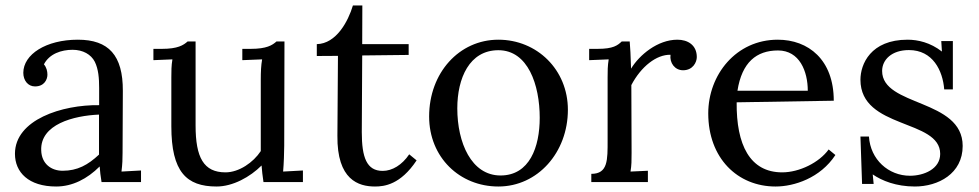

<svg xmlns="http://www.w3.org/2000/svg" viewBox="-20 -660 3550 696"><path d="M338.9 -99.6C298.8 -62 260.7 -41 207 -41C166.5 -41 130.9 -65.4 129.4 -114.7C125.5 -209.5 247.1 -240.7 338.9 -244.6ZM64.5 -396C64.5 -368.7 81.1 -346.7 106.9 -346.7C141.1 -346.7 151.9 -372.6 151.9 -389.2C151.9 -401.4 148.9 -415.5 139.2 -426.8C159.2 -465.3 202.6 -479.5 243.2 -479.5C280.3 -479.5 310.1 -462.9 323.7 -436C336.9 -409.2 339.4 -376 339.4 -341.3V-278.8C206.1 -280.8 34.2 -226.6 34.2 -102.5C34.2 -35.6 83.5 16.1 183.6 16.1C242.7 16.1 296.4 -11.7 341.3 -56.6C342.8 -37.6 344.2 -22.9 348.1 0H491.2V-42L420.4 -38.1C423.8 -65.4 424.3 -85 424.3 -106L425.3 -330.6C425.8 -459.5 374 -516.1 262.2 -516.1C147 -516.1 64.5 -462.9 64.5 -396Z M925.3 -153.8V-112.3C898.4 -71.3 846.7 -35.2 797.4 -35.2C718.3 -35.2 689 -88.9 689 -205.1V-509.8H660.2C645 -496.1 624 -482.9 567.4 -482.9H536.1V-441.9L605 -444.8C601.1 -421.9 601.1 -400.9 601.1 -379.9V-202.1C601.1 -37.1 655.8 16.1 765.1 16.1C824.2 16.1 886.7 -18.6 928.2 -60.1C929.7 -41 931.6 -22.9 935.1 0H1078.1V-42L1006.3 -38.1C1008.8 -65.4 1010.3 -110.4 1010.3 -131.8L1011.2 -509.8H982.4C967.3 -496.1 946.3 -482.9 889.2 -482.9H858.4V-441.9L930.2 -444.8C926.3 -421.9 925.3 -401.4 925.3 -368.7Z M1128.4 -457 1205.1 -457.5 1203.1 -168.5C1201.2 -7.8 1279.8 16.1 1339.4 16.1C1372.6 16.1 1431.6 9.8 1490.2 -78.6L1463.4 -100.6C1437.5 -62 1401.9 -40.5 1367.2 -40.5C1309.1 -40.5 1291.5 -89.4 1291.5 -180.7V-183.6C1291.5 -194.8 1291.5 -241.7 1293 -459L1461.4 -460.9V-500H1293C1293 -541 1293.5 -586.9 1293.5 -640.1H1259.3C1242.2 -583 1199.2 -501.5 1128.4 -500Z M1786.6 -478C1894 -478 1936.5 -352.5 1936.5 -232.9C1936.5 -127.4 1899.9 -23.9 1794.4 -23.9C1688.5 -23.9 1637.7 -143.1 1637.7 -267.1C1637.7 -376.5 1681.6 -478 1786.6 -478ZM1786.6 -516.1C1644.5 -516.1 1535.6 -396 1535.6 -237.8C1535.6 -89.4 1646.5 16.1 1786.6 16.1C1929.2 16.1 2038.6 -107.4 2038.6 -262.2C2038.6 -407.2 1926.8 -516.1 1786.6 -516.1Z M2410.6 -461.4C2406.7 -432.1 2426.3 -405.3 2456.1 -405.3C2492.2 -405.3 2505.9 -435.1 2505.9 -453.1C2505.9 -497.1 2472.7 -516.1 2435.5 -516.1C2363.8 -516.1 2297.4 -460.4 2267.6 -411.1C2266.1 -460 2264.6 -488.8 2262.7 -509.8H2233.9C2218.8 -495.6 2203.6 -482.9 2146.5 -482.9H2115.7V-441.9L2186.5 -444.8C2182.6 -421.9 2182.6 -401.4 2182.6 -380.4V-151.9C2182.6 -80.1 2184.1 -29.8 2123.5 -29.8V0H2328.6V-41L2265.6 -38.1C2269.5 -61 2269.5 -79.1 2269.5 -106L2268.6 -351.6C2303.7 -418.5 2359.9 -462.9 2410.6 -461.4Z M2800.3 -477.1C2878.4 -477.1 2908.2 -401.4 2908.2 -331.1H2653.3C2669.4 -434.1 2722.2 -477.1 2800.3 -477.1ZM3002.4 -294.9C3002.4 -443.8 2910.2 -516.1 2799.3 -516.1C2648.4 -516.1 2547.4 -389.2 2547.4 -249C2547.4 -86.9 2653.3 16.1 2791.5 16.1C2858.9 16.1 2953.6 -14.6 3008.3 -98.1L2983.9 -118.2C2949.7 -70.8 2877.9 -35.2 2815.4 -35.2C2698.2 -35.2 2648.9 -135.3 2650.4 -289.1Z M3278.8 -22.9C3200.7 -22.9 3135.3 -81.5 3129.9 -165H3099.1L3105 6.8H3147L3143.6 -27.8C3176.8 -4.9 3228.5 16.1 3296.4 16.1C3380.9 16.1 3469.7 -30.3 3469.7 -130.9C3469.7 -302.7 3177.7 -272.9 3177.7 -402.8C3177.7 -443.4 3212.4 -478.5 3274.9 -478.5C3361.3 -478.5 3397.5 -404.3 3402.8 -335.9H3434.1V-511.2H3392.1L3394.5 -473.1C3352.5 -505.9 3307.1 -516.1 3270 -516.1C3135.7 -516.1 3099.1 -426.8 3099.1 -371.1C3099.1 -190.9 3388.2 -229.5 3388.2 -102.1C3388.2 -47.4 3329.1 -22.9 3278.8 -22.9Z"/></svg>

Font: Parastoo
Style: Regular
Weight: 400
Foundry: Saber Rastikerdar (saber.rastikerdar@gmail.com)
Version: Version 2.0.1